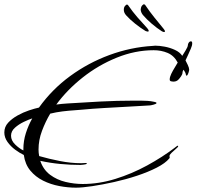

<svg xmlns="http://www.w3.org/2000/svg" viewBox="-63 -828 908 887"><path d="M288 39Q251 39 211 31.5Q171 24 136 6.5Q101 -11 77 -40Q53 -69 47 -112Q28 -121 7 -136.5Q-14 -152 -28.5 -172.5Q-43 -193 -43 -216Q-43 -242 -25.5 -261Q-8 -280 18 -294.5Q44 -309 71 -318Q98 -327 117 -331Q177 -415 261 -476.5Q345 -538 443 -574Q541 -610 643 -616Q647 -617 654 -617Q673 -617 697.5 -612.5Q722 -608 745 -597.5Q768 -587 779 -570Q784 -578 794.5 -595Q805 -612 805 -620Q805 -625 809 -631Q813 -637 819 -637Q824 -637 824.5 -632.5Q825 -628 825 -625Q825 -619 818.5 -603Q812 -587 804.5 -571.5Q797 -556 794 -549Q798 -542 804.5 -528Q811 -514 811 -506Q811 -502 807.5 -491Q804 -480 799 -478Q798 -478 796 -482Q795 -489 792 -494.5Q789 -500 785 -506Q780 -499 780 -492Q780 -485 773.5 -475.5Q767 -466 762 -461Q753 -451 739 -451Q733 -451 727 -452.5Q721 -454 721 -461Q721 -472 728 -486.5Q735 -501 744 -515.5Q753 -530 758 -539Q741 -571 711.5 -583.5Q682 -596 647 -596Q561 -596 476 -561.5Q391 -527 319 -470Q247 -413 197 -345Q210 -347 222.5 -348Q235 -349 248 -350Q324 -355 401 -359Q478 -363 554 -363H588Q603 -363 618.5 -362Q634 -361 647 -358Q648 -358 654 -356.5Q660 -355 660 -352Q660 -348 646.5 -344.5Q633 -341 629 -341Q604 -339 577.5 -338Q551 -337 525 -335Q472 -332 418.5 -329Q365 -326 312 -321Q284 -319 255 -316.5Q226 -314 197 -309L169 -303Q147 -266 131 -223.5Q115 -181 115 -137Q115 -122 118 -107Q163 -94 214 -84Q265 -74 312 -74Q317 -74 322 -74.5Q327 -75 331 -75Q332 -75 335 -75Q338 -75 338 -73Q338 -69 324.5 -67.5Q311 -66 309 -66Q263 -66 215.5 -70.5Q168 -75 123 -85Q137 -44 168.5 -20.5Q200 3 240 12.5Q280 22 319 22Q394 22 470 -1.5Q546 -25 616.5 -63.5Q687 -102 745 -146Q747 -148 752 -151.5Q757 -155 759 -155Q760 -155 760 -152Q760 -149 750 -140.5Q740 -132 730 -122.5Q720 -113 720 -107Q720 -106 720.5 -104Q721 -102 721 -100Q721 -98 719 -96Q701 -74 661 -53.5Q621 -33 569.5 -16Q518 1 464 13Q410 25 363.5 32Q317 39 288 39ZM45 -133V-139Q45 -177 56.5 -213Q68 -249 86 -281Q70 -276 47 -265Q24 -254 6 -238Q-12 -222 -12 -201Q-12 -179 7 -160.5Q26 -142 45 -133ZM695 -680Q691 -680 684 -684Q662 -698 638 -718.5Q614 -739 597 -759Q587 -772 587 -785Q588 -796 593.5 -802.5Q599 -809 603 -808L607 -806Q630 -772 650 -747.5Q670 -723 692 -696Q699 -688 699 -683Q699 -680 695 -680ZM620 -682Q617 -682 609 -685Q586 -699 561.5 -718.5Q537 -738 520 -757Q509 -769 509 -783Q509 -794 514.5 -800.5Q520 -807 524 -807L528 -805Q551 -772 572 -748Q593 -724 617 -698Q624 -690 624 -685Q624 -682 620 -682Z"/></svg>

Font: Bonheur Royale
Style: Regular
Weight: 400
Designer: Robert E. Leuschke
Foundry: Robert E. Leuschke
Version: Version 1.010; ttfautohint (v1.8.3)